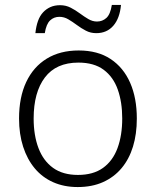

<svg xmlns="http://www.w3.org/2000/svg" viewBox="-20 -746 630 776"><path d="M533 -267Q533 -204 517.5 -153.5Q502 -103 471.5 -66.5Q441 -30 396.5 -10Q352 10 294 10Q239 10 195 -9.5Q151 -29 120.5 -65.5Q90 -102 73.5 -153Q57 -204 57 -267Q57 -353 86 -414.5Q115 -476 169 -509Q223 -542 298 -542Q375 -542 427 -507.5Q479 -473 506 -411.5Q533 -350 533 -267ZM116 -267Q116 -199 135.5 -147.5Q155 -96 194.5 -67.5Q234 -39 295 -39Q357 -39 396.5 -67.5Q436 -96 455 -147.5Q474 -199 474 -267Q474 -333 456 -384Q438 -435 399 -464Q360 -493 297 -493Q207 -493 161.5 -433Q116 -373 116 -267ZM123 -612Q126 -640 133.5 -661Q141 -682 154 -696Q167 -710 184 -717.5Q201 -725 223 -725Q246 -725 265.5 -715Q285 -705 302.5 -692Q320 -679 337 -669Q354 -659 372 -659Q394 -659 410 -673.5Q426 -688 432 -726H469Q464 -672 438 -642Q412 -612 369 -612Q346 -612 327 -622Q308 -632 290.5 -645Q273 -658 256 -668Q239 -678 220 -678Q198 -678 182.5 -663.5Q167 -649 161 -612Z"/></svg>

Font: Noto Sans Khmer Light
Style: Regular
Weight: 300
Version: Version 2.003